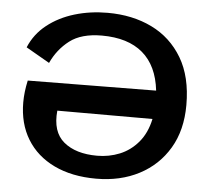

<svg xmlns="http://www.w3.org/2000/svg" viewBox="-51 -760 895 820"><g transform="rotate(5 396.5 -350.0)"><path d="M747 -342Q747 -234 701 -156.5Q655 -79 574.5 -37Q494 5 390 5Q286 5 210 -31.5Q134 -68 93 -135Q52 -202 52 -293Q52 -337 63 -387L613 -392Q601 -498 537.5 -552Q474 -606 362 -606Q274 -606 224 -567.5Q174 -529 147 -470L46 -528Q70 -586 120 -625.5Q170 -665 236.5 -685Q303 -705 378 -705Q485 -705 568 -664.5Q651 -624 699 -543.5Q747 -463 747 -342ZM386 -93Q437 -93 482.5 -111.5Q528 -130 561.5 -169.5Q595 -209 608 -270H200Q191 -179 242.5 -136Q294 -93 386 -93Z"/></g></svg>

Font: Panamera
Style: Bold
Weight: 700
Designer: Bastien Sozeau
Foundry: NBR — Bastien Sozeau
Version: Version 3.002; ttfautohint (v1.8.4.7-5d5b);gftools[0.9.33]